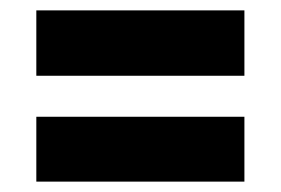

<svg xmlns="http://www.w3.org/2000/svg" viewBox="-20 -516 541 370"><path d="M50 -496H451V-370H50ZM50 -291H451V-166H50Z"/></svg>

Font: Bakbak One
Style: Regular
Weight: 400
Designer: Saumya Kishore and Sanchit Sawaria
Foundry: A Good Feeling
Version: Version 1.003; ttfautohint (v1.8.3)